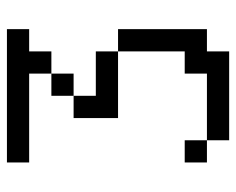

<svg xmlns="http://www.w3.org/2000/svg" viewBox="-82 -582 665 540"><g transform="rotate(-90 250.0 -312.5)"><path d="M437.5 -562.5V-625H62.5V-562.5H312.5V-500H250V-437.5H187.5Q187.5 -437.5 187.5 -312.5H375V-125H312.5V-62.5H125V0H375V-62.5H437.5Q437.5 -62.5 437.5 -312.5H375V-375H250V-437.5H312.5V-500H375V-562.5ZM125 -62.5V-125H62.5V-62.5Z"/></g></svg>

Font: Unifont
Style: Regular
Weight: 500
Version: Version 13.0.05